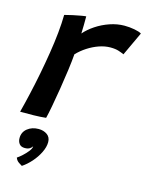

<svg xmlns="http://www.w3.org/2000/svg" viewBox="-119 -609 717 938"><g transform="rotate(15 239.5 -140.0)"><path d="M198 -445Q218.5 -469 250 -490Q281.5 -511 318.8 -523.8Q356 -536.5 392.5 -536.5Q418 -536.5 443.2 -531.8Q468.5 -527 479 -520L423 -400Q412.5 -405 395.8 -410.5Q379 -416 353.5 -416Q326 -416 296.5 -405.8Q267 -395.5 240 -378Q213 -360.5 191.5 -338Q189 -304.5 182.5 -256.2Q176 -208 167.8 -157.5Q159.5 -107 151.8 -65.2Q144 -23.5 138.5 -2.5Q111.5 0.5 75.5 1.2Q39.5 2 8 1.5Q20 -44.5 32 -97Q44 -149.5 54.8 -204.8Q65.5 -260 74.2 -314.8Q83 -369.5 88 -419.5Q93 -469.5 93.5 -511Q112 -516 134.2 -520.8Q156.5 -525.5 175 -528.8Q193.5 -532 199.5 -532Q199.5 -514 199.2 -487Q199 -460 198 -445ZM84.5 255Q80 252.5 67.8 244.5Q55.5 236.5 50.5 222Q61 215.5 75.5 202.2Q90 189 101.2 174.8Q112.5 160.5 113 151.5Q113.5 149.5 113.5 148Q109.5 155.5 100.2 161.2Q91 167 75.5 167Q56.5 167 47.5 155.2Q38.5 143.5 38.5 126.5Q38.5 96 61.5 77.8Q84.5 59.5 118 59.5Q143 59.5 161 72.2Q179 85 179 110Q179 134.5 165.2 162.5Q151.5 190.5 129.8 215Q108 239.5 84.5 255Z"/></g></svg>

Font: Grandstander Thin Medium
Style: Italic
Weight: 500
Italic angle: -15°
Version: Version 1.200